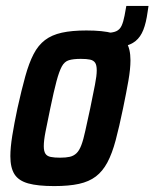

<svg xmlns="http://www.w3.org/2000/svg" viewBox="-20 -621 522 649"><path d="M279 -458 290 -510H339Q361 -510 373 -515.5Q385 -521 391 -534Q397 -547 401 -568L407 -601H482L479 -581Q474 -544 464.5 -520Q455 -496 438.5 -482.5Q422 -469 395 -463.5Q368 -458 327 -458ZM163 8Q108 8 75.5 -1Q43 -10 29 -32Q15 -54 15 -93Q15 -122 21.5 -162.5Q28 -203 39 -255Q53 -318 65.5 -363Q78 -408 93.5 -438Q109 -468 132 -485.5Q155 -503 189 -510.5Q223 -518 272 -518Q328 -518 360.5 -509Q393 -500 407 -478Q421 -456 421 -417Q421 -388 414 -348Q407 -308 396 -255Q383 -192 371 -147Q359 -102 343 -72Q327 -42 304 -24.5Q281 -7 247 0.5Q213 8 163 8ZM183 -88Q203 -88 216 -91Q229 -94 238.5 -103Q248 -112 255 -130.5Q262 -149 268.5 -179.5Q275 -210 285 -255Q295 -304 301 -334.5Q307 -365 307 -383Q307 -401 301.5 -409Q296 -417 284.5 -419.5Q273 -422 253 -422Q228 -422 213 -417.5Q198 -413 189 -396.5Q180 -380 171 -346.5Q162 -313 150 -255Q140 -207 134 -176.5Q128 -146 128 -127Q128 -110 133.5 -101.5Q139 -93 151.5 -90.5Q164 -88 183 -88Z"/></svg>

Font: Saira Condensed SemiBold
Style: Italic
Weight: 600
Width: 3
Italic angle: -12°
Designer: Hector Gatti with collaboration of the Omnibus-Type team
Foundry: Omnibus-Type
Version: Version 1.101